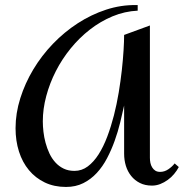

<svg xmlns="http://www.w3.org/2000/svg" viewBox="-20 -722 721 753"><path d="M681.2 -66.9Q673.8 -52.7 662.8 -39.6Q651.9 -26.4 637.9 -16.4Q624 -6.3 608.4 -0.2Q592.8 5.9 576.2 5.9Q548.8 5.9 528.6 -4.4Q508.3 -14.6 494.4 -32Q480.5 -49.3 473.6 -71.8Q466.8 -94.2 466.8 -119.1V-308.1Q460 -276.9 451.2 -241Q442.4 -205.1 429.7 -169.7Q417 -134.3 399.9 -101.6Q382.8 -68.8 359.6 -43.7Q336.4 -18.6 306.6 -3.7Q276.9 11.2 238.8 11.2Q192.4 11.2 155.8 -6.3Q119.1 -23.9 93.5 -54.7Q67.9 -85.4 54.4 -127.7Q41 -169.9 41 -219.2Q41 -277.8 59.6 -336.7Q78.1 -395.5 110.6 -449.7Q143.1 -503.9 187.7 -550.3Q232.4 -596.7 285.2 -630.9Q337.9 -665 396.2 -684.1Q454.6 -703.1 514.2 -702.1H520V-680.2Q468.8 -677.7 421.4 -658Q374 -638.2 332.8 -606.2Q291.5 -574.2 257.3 -532.2Q223.1 -490.2 199 -442.9Q174.8 -395.5 161.4 -345.2Q147.9 -294.9 147.9 -246.1Q147.9 -227.1 150.4 -205.3Q152.8 -183.6 158.7 -161.9Q164.6 -140.1 173.8 -120.4Q183.1 -100.6 197 -85.2Q210.9 -69.8 229.5 -60.8Q248 -51.8 272 -51.8Q300.8 -51.8 324.2 -69.3Q347.7 -86.9 366.7 -116.7Q385.7 -146.5 400.6 -186Q415.5 -225.6 426.8 -269.5Q438 -313.5 445.6 -359.1Q453.1 -404.8 457.8 -446.8Q462.4 -488.8 464.6 -524.7Q466.8 -560.5 466.8 -585L567.9 -622.1V-103Q567.9 -93.3 569.8 -83.5Q571.8 -73.7 576.7 -65.7Q581.5 -57.6 589.1 -52.7Q596.7 -47.9 607.9 -47.9Q625 -47.9 640.1 -58.1Q655.3 -68.4 665 -81.1Z"/></svg>

Font: Redressed
Style: Regular
Weight: 400
Designer: Astigmatic (AOETI)
Foundry: Astigmatic (AOETI)
Version: Version 1.000